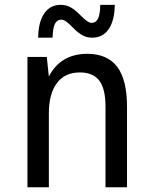

<svg xmlns="http://www.w3.org/2000/svg" viewBox="-20 -786 642 806"><path d="M210.4 -685.5Q219.2 -703.6 237.8 -703.6Q245.1 -703.6 252.4 -699.2Q261.2 -693.8 271 -684.6L298.8 -657.7Q317.9 -641.1 333.3 -634.5Q348.6 -627.9 367.7 -627.9Q411.6 -627.9 436.3 -663.8Q460.9 -699.7 461.9 -765.6H400.9Q400.4 -726.6 391.6 -708Q382.8 -689.9 364.3 -689.9Q360.4 -689.9 357.4 -690.9Q354.5 -691.9 349.6 -694.8Q341.8 -699.7 331.1 -709L303.2 -735.8Q284.2 -752.4 268.8 -759Q253.4 -765.6 234.4 -765.6Q190.4 -765.6 165.8 -729.7Q141.1 -693.8 140.1 -627.9H200.7Q201.7 -667.5 210.4 -685.5ZM185.1 0V-309.1Q185.1 -393.1 219.2 -437.5Q252.4 -481.9 315.4 -481.9Q371.1 -481.9 397 -447.3Q422.9 -412.6 422.9 -338.9V0H513.2V-338.9Q513.2 -450.2 472.2 -505.4Q430.2 -560.1 346.7 -560.1Q234.4 -560.1 185.1 -464.8L176.3 -546.9H95.2V0Z"/></svg>

Font: Hack Dev
Style: Regular
Weight: 400
Designer: Christopher Simpkins
Foundry: Christopher Simpkins
Version: Version 2.0315